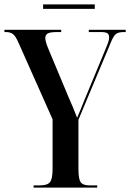

<svg xmlns="http://www.w3.org/2000/svg" viewBox="-21 -849 589 869"><path d="M131 0V-10H160Q194 -10 205.5 -25Q217 -40 217 -85V-309L63 -655Q50 -685 38 -694.5Q26 -704 5 -704H-1V-714H256V-704H240Q206 -704 195 -697.5Q184 -691 184 -677Q184 -662 197 -630L289 -410Q299 -388 308 -366Q317 -344 328 -316Q335 -332 344 -353.5Q353 -375 361 -396L456 -625Q466 -649 469.5 -660Q473 -671 473 -680Q473 -693 465 -698.5Q457 -704 434 -704H381V-714H548V-704H540Q516 -704 504.5 -695.5Q493 -687 482 -660L334 -307V-85Q334 -39 344 -24.5Q354 -10 384 -10H419V0ZM174 -809V-829H408V-809Z"/></svg>

Font: Noto Serif Display ExtraCondensed SemiBold
Style: Regular
Weight: 600
Width: 2
Designer: Monotype Design Team
Foundry: Monotype Imaging Inc.
Version: Version 2.009